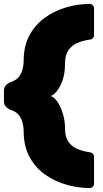

<svg xmlns="http://www.w3.org/2000/svg" viewBox="-26 -796 520 974"><path d="M424 158Q366 157 307.5 140Q249 123 200.5 88Q152 53 123 -1.5Q94 -56 94 -131Q94 -163 81.5 -192.5Q69 -222 40 -234L23 -241Q-6 -254 -6 -283V-335Q-6 -364 23 -377L40 -384Q69 -396 81.5 -425.5Q94 -455 94 -487Q94 -562 123 -616Q152 -670 200 -705Q248 -740 306 -757.5Q364 -775 422 -776H429Q438 -776 444.5 -769.5Q451 -763 451 -754V-617Q451 -608 445 -602Q439 -596 432 -595H429Q393 -590 365 -577.5Q337 -565 320.5 -540.5Q304 -516 304 -476Q304 -410 281.5 -364.5Q259 -319 231 -309Q250 -303 266.5 -278Q283 -253 293.5 -217.5Q304 -182 304 -142Q304 -103 320 -78.5Q336 -54 364 -41.5Q392 -29 427 -24L432 -23Q439 -22 445 -16Q451 -10 451 -1V136Q451 145 444.5 151.5Q438 158 429 158Z"/></svg>

Font: Rubik Light Black
Style: Regular
Weight: 900
Version: Version 2.104